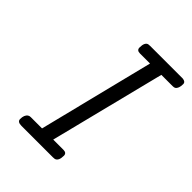

<svg xmlns="http://www.w3.org/2000/svg" viewBox="-197 -786 889 889"><g transform="rotate(45 247.0 -341.5)"><path d="M74.2 -18.1Q74.2 -44.9 88.9 -55.2Q93.8 -59.1 103 -59.1H176.8L317.9 -625H252Q231 -625 231 -643.1Q231 -677.2 249 -682.1Q252.9 -683.1 261.2 -683.1H474.1Q494.1 -681.2 494.1 -666Q494.1 -637.2 480 -627.9Q476.1 -625 465.8 -625H392.1L250 -59.1H316.9Q337.9 -59.1 337.9 -41Q337.9 -6.8 318.8 -1Q314.9 0 307.1 0H101.1Q74.2 0 74.2 -18.1Z"/></g></svg>

Font: CMU Concrete
Style: Italic
Weight: 500
Italic angle: -14.04°
Version: Version 0.7.0